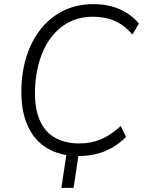

<svg xmlns="http://www.w3.org/2000/svg" viewBox="-20 -747 698 929"><path d="M277 162 305 -24H364L336 162ZM360 8Q272 8 208 -30Q144 -68 111.5 -144Q79 -220 84 -332Q88 -419 114.5 -492Q141 -565 186.5 -617.5Q232 -670 294 -698.5Q356 -727 432 -727Q503 -727 559 -702.5Q615 -678 652 -633L621 -580Q582 -625 536 -645.5Q490 -666 429 -666Q348 -666 287 -623.5Q226 -581 191 -505Q156 -429 150 -328Q145 -233 169.5 -172Q194 -111 244 -82Q294 -53 364 -53Q421 -53 468.5 -73Q516 -93 564 -137L590 -85Q560 -54 523.5 -33Q487 -12 446 -2Q405 8 360 8Z"/></svg>

Font: Nunitoga
Style: Light Italic
Weight: 300
Italic angle: -9°
Designer: Vernon Adams
Foundry: Vernon Adams
Version: Version 1.0